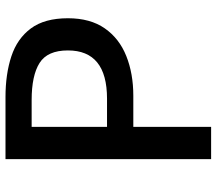

<svg xmlns="http://www.w3.org/2000/svg" viewBox="-64 -712 777 688"><g transform="rotate(-90 324.0 -368.5)"><path d="M97.2 0V-736.8H319.8Q401.9 -736.8 465.6 -715.8Q529.3 -694.8 565.7 -645.8Q602.1 -596.7 602.1 -513.2Q602.1 -433.1 565.9 -381.1Q529.8 -329.1 466.8 -304Q403.8 -278.8 324.2 -278.8H212.9V0ZM212.9 -373H314Q486.8 -373 486.8 -513.2Q486.8 -586.4 441.9 -614.7Q397 -643.1 309.1 -643.1H212.9Z"/></g></svg>

Font: Source Han Sans CN Medium
Style: Regular
Weight: 500
Designer: Ryoko NISHIZUKA  (kana, bopomofo & ideographs); Paul D. Hunt (Latin, Greek & Cyrillic); Sandoll Communications , Soo-you
Foundry: Adobe
Version: Version 2.004;hotconv 1.0.118;makeotfexe 2.5.65603